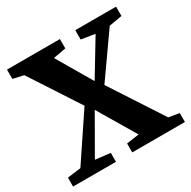

<svg xmlns="http://www.w3.org/2000/svg" viewBox="-164 -903 1057 1062"><g transform="rotate(-30 364.0 -371.5)"><path d="M92.5 -68 285 -355.5 81 -668.5 13.5 -683.5V-743H351.5V-683.5L270.5 -668.5L401.5 -445.5L537 -669.5L449.5 -683.5V-743H710V-683.5L627 -669L437.5 -400L653.5 -68.5L721 -57V0H384.5V-57L464.5 -68.5L322.5 -307.5L185 -68L280.5 -57V0H6.5V-57Z"/></g></svg>

Font: Merriweather 36pt ExtraBold
Style: Regular
Weight: 800
Designer: Eben Sorkin
Foundry: Eben Sorkin
Version: Version 2.100